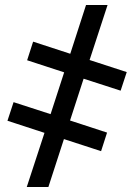

<svg xmlns="http://www.w3.org/2000/svg" viewBox="-20 -747 536 767"><path d="M486.3 -459 461.9 -384.8 314 -432.6 259.8 -265.6 407.7 -217.3 383.8 -143.1 235.4 -191.4 173.3 0H86.9L157.7 -216.3L9.8 -264.6L34.2 -338.9L182.1 -291L236.3 -458L88.4 -506.3L112.3 -580.6L260.7 -532.2L323.7 -727.1H409.7L337.9 -507.3Z"/></svg>

Font: SG Kara Bold
Style: Regular
Weight: 400
Designer: Damoon Khanjanzadeh
Version: Version 1.000